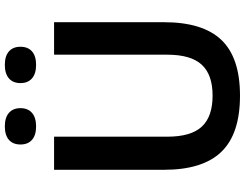

<svg xmlns="http://www.w3.org/2000/svg" viewBox="-127 -851 988 774"><g transform="rotate(-90 367.0 -464.0)"><path d="M69.5 -297V-740H203V-283.5Q203 -188.5 243.2 -144.8Q283.5 -101 368.5 -101Q453 -101 493.2 -144.8Q533.5 -188.5 533.5 -283.5V-740H664.5V-297Q664.5 -140.5 593 -65.5Q521.5 9.5 368.5 9.5Q214 9.5 141.8 -65.8Q69.5 -141 69.5 -297ZM171.5 -875.5Q171.5 -905.5 190.2 -922Q209 -938.5 244.5 -938.5Q280 -938.5 299 -922Q318 -905.5 318 -875.5Q318 -845.5 299 -829Q280 -812.5 244.5 -812.5Q209 -812.5 190.2 -829Q171.5 -845.5 171.5 -875.5ZM419 -875.5Q419 -905.5 438 -922Q457 -938.5 492.5 -938.5Q528 -938.5 546.8 -922Q565.5 -905.5 565.5 -875.5Q565.5 -845.5 546.8 -829Q528 -812.5 492.5 -812.5Q457 -812.5 438 -829Q419 -845.5 419 -875.5Z"/></g></svg>

Font: Encode Sans SemiBold
Style: Regular
Weight: 600
Designer: Multiple Designers
Foundry: Impallari Type
Version: Version 2.000